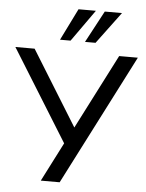

<svg xmlns="http://www.w3.org/2000/svg" viewBox="-65 -986 784 1034"><g transform="rotate(5 327.0 -468.5)"><path d="M195 0 313 -231 312 -196 -4 -705H100L356 -291H345L557 -705H658L297 0ZM232 -765 317 -937H411L289 -765ZM367 -765 459 -937H552L424 -765Z"/></g></svg>

Font: Nunito Sans 10pt Medium
Style: Regular
Weight: 500
Designer: Vernon Adams
Foundry: Vernon Adams
Version: Version 3.101;gftools[0.9.27]